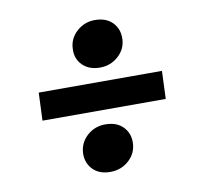

<svg xmlns="http://www.w3.org/2000/svg" viewBox="-65 -642 712 672"><g transform="rotate(-10 291.0 -305.5)"><path d="M303 -405Q264 -405 241 -428Q218 -451 220 -486Q221 -522 248.5 -547Q276 -572 313 -572Q353 -572 375.5 -549Q398 -526 397 -491Q396 -455 368.5 -430Q341 -405 303 -405ZM72 -257 76 -356H514L510 -257ZM275 -39Q236 -39 213.5 -62Q191 -85 192 -120Q194 -157 221 -181.5Q248 -206 286 -206Q326 -206 348.5 -183Q371 -160 370 -126Q369 -89 341.5 -64Q314 -39 275 -39Z"/></g></svg>

Font: Literata 36pt ExtraBold
Style: Italic
Weight: 800
Italic angle: -2°
Designer: Latin by Veronika Burian and Jose Scaglione. Greek by Irene Vlachou. Cyrillic by Vera Evstafieva
Foundry: TypeTogether
Version: Version 3.002